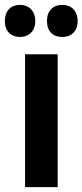

<svg xmlns="http://www.w3.org/2000/svg" viewBox="-37 -769 339 789"><path d="M-17 -682C-17 -640 9 -617 45 -617C81 -617 108 -641 108 -682C108 -725 81 -749 45 -749C9 -749 -17 -726 -17 -682ZM156 -682C156 -640 181 -617 219 -617C256 -617 282 -641 282 -682C282 -725 256 -749 219 -749C182 -749 156 -726 156 -682ZM200 0V-546H66V0Z"/></svg>

Font: Noto Sans Gujarati UI Condensed
Style: Bold
Weight: 700
Width: 3
Designer: Jelle Bosma - Monotype Design Team, Universal Thirst
Foundry: Monotype Imaging Inc.
Version: Version 2.106